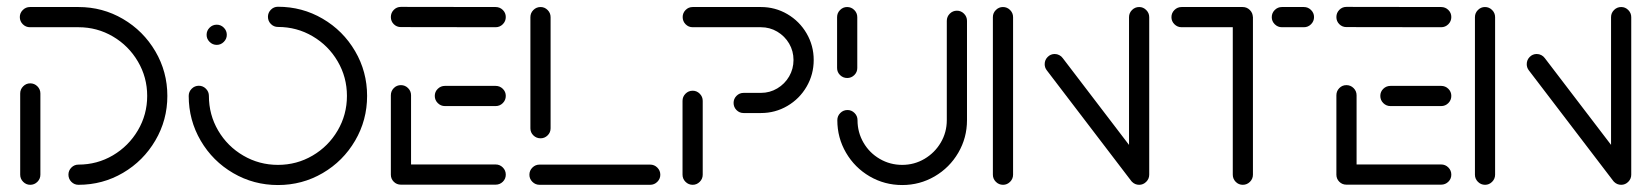

<svg xmlns="http://www.w3.org/2000/svg" viewBox="-20 -539 4816 560"><path d="M68.1 -295.9Q80.4 -295.9 89.1 -287.2Q97.8 -278.5 97.8 -266.3V-29.6Q97.8 -17.4 89.1 -8.7Q80.4 0 68.1 0Q56.3 0 47.6 -8.7Q38.9 -17.4 38.9 -29.6V-266.3Q38.9 -278.5 47.6 -287.2Q56.3 -295.9 68.1 -295.9ZM179.6 -29.6Q179.6 -41.5 188.1 -50.2Q196.7 -58.9 208.9 -58.9Q263.3 -58.9 309.3 -85.9Q355.2 -113 382.2 -158.9Q409.3 -204.8 409.3 -259.3Q409.3 -313.7 382.2 -359.6Q355.2 -405.6 309.3 -432.6Q263.3 -459.6 208.9 -459.6H67.4Q55.2 -459.6 46.5 -468.3Q37.8 -477 37.8 -489.3Q37.8 -501.1 46.5 -509.8Q55.2 -518.5 67.4 -518.5H208.9Q279.3 -518.5 338.7 -483.7Q398.1 -448.9 433.1 -389.3Q468.1 -329.6 468.1 -259.3Q468.1 -188.9 433.1 -129.3Q398.1 -69.6 338.7 -34.8Q279.3 0 208.9 0Q196.7 0 188.1 -8.7Q179.6 -17.4 179.6 -29.6Z M582.6 -437.4Q582.6 -449.6 591.3 -458.3Q600 -467 612.2 -467Q624.1 -467 632.8 -458.3Q641.5 -449.6 641.5 -437.4Q641.5 -425.6 632.8 -416.9Q624.1 -408.1 612.2 -408.1Q600 -408.1 591.3 -416.9Q582.6 -425.6 582.6 -437.4ZM761.5 -490Q761.5 -501.9 770 -510.6Q778.5 -519.3 790.7 -519.3Q861.5 -519.3 921.1 -484.4Q980.7 -449.6 1015.7 -389.8Q1050.7 -330 1050.7 -259.3Q1050.7 -188.5 1015.7 -128.7Q980.7 -68.9 921.1 -34.1Q861.5 0.7 790.7 0.7Q720 0.7 660.2 -34.1Q600.4 -68.9 565.4 -128.7Q530.4 -188.5 530.4 -259.3Q530.4 -271.5 539.1 -280.2Q547.8 -288.9 560 -288.9Q571.9 -288.9 580.6 -280.2Q589.3 -271.5 589.3 -259.3Q589.3 -204.4 616.3 -158.3Q643.3 -112.2 689.6 -85.2Q735.9 -58.1 790.7 -58.1Q845.6 -58.1 891.7 -85.2Q937.8 -112.2 964.8 -158.3Q991.9 -204.4 991.9 -259.3Q991.9 -314.1 964.8 -360.2Q937.8 -406.3 891.7 -433.3Q845.6 -460.4 790.7 -460.4Q778.5 -460.4 770 -469.1Q761.5 -477.8 761.5 -490Z M1120 -28.9V-261.1Q1120 -273.3 1128.5 -282Q1137 -290.7 1149.3 -290.7Q1161.5 -290.7 1170.2 -282Q1178.9 -273.3 1178.9 -261.1V-28.9ZM1455.2 -29.6Q1455.2 -17.4 1446.5 -8.9Q1437.8 -0.4 1425.6 -0.4H1149.3Q1137 -0.4 1128.5 -8.9Q1120 -17.4 1120 -29.6Q1120 -41.9 1128.5 -50.6Q1137 -59.3 1149.3 -59.3H1425.6Q1437.8 -59.3 1446.5 -50.6Q1455.2 -41.9 1455.2 -29.6ZM1248.1 -259.3Q1248.1 -271.5 1256.9 -280Q1265.6 -288.5 1277.8 -288.5H1425.6Q1437.8 -288.5 1446.5 -280Q1455.2 -271.5 1455.2 -259.3Q1455.2 -247 1446.5 -238.3Q1437.8 -229.6 1425.6 -229.6H1277.8Q1265.6 -229.6 1256.9 -238.3Q1248.1 -247 1248.1 -259.3ZM1120 -489.3Q1120 -501.5 1128.5 -510.2Q1137 -518.9 1149.3 -518.9L1425.6 -518.5Q1437.8 -518.5 1446.5 -510Q1455.2 -501.5 1455.2 -489.3Q1455.2 -477 1446.5 -468.3Q1437.8 -459.6 1425.6 -459.6L1149.3 -460Q1137 -460 1128.5 -468.5Q1120 -477 1120 -489.3Z M1905.9 -29.3Q1905.9 -17.4 1897.2 -8.7Q1888.5 0 1876.3 0H1553.7Q1541.5 0 1532.8 -8.7Q1524.1 -17.4 1524.1 -29.3Q1524.1 -41.5 1532.8 -50.2Q1541.5 -58.9 1553.7 -58.9H1876.3Q1888.5 -58.9 1897.2 -50.2Q1905.9 -41.5 1905.9 -29.3ZM1556.7 -135.6Q1544.4 -135.6 1535.7 -144.1Q1527 -152.6 1527 -164.8V-488.9Q1527 -501.1 1535.7 -509.8Q1544.4 -518.5 1556.7 -518.5Q1568.5 -518.5 1577.2 -509.8Q1585.9 -501.1 1585.9 -488.9V-164.8Q1585.9 -152.6 1577.2 -144.1Q1568.5 -135.6 1556.7 -135.6Z M2000.4 0Q1988.1 0 1979.4 -8.7Q1970.7 -17.4 1970.7 -29.6V-244.8Q1970.7 -257 1979.4 -265.7Q1988.1 -274.4 2000.4 -274.4Q2012.2 -274.4 2020.9 -265.7Q2029.6 -257 2029.6 -244.8V-29.6Q2029.6 -17.4 2020.9 -8.7Q2012.2 0 2000.4 0ZM2119.6 -238.9Q2119.6 -250.7 2128.1 -259.4Q2136.7 -268.1 2148.9 -268.1H2199.3Q2225.2 -268.1 2247 -281.1Q2268.9 -294.1 2281.7 -316.1Q2294.4 -338.1 2294.4 -364.1Q2294.4 -390 2281.7 -411.9Q2268.9 -433.7 2247 -446.7Q2225.2 -459.6 2199.3 -459.6H2000.4Q1988.1 -459.6 1979.6 -468.3Q1971.1 -477 1971.1 -489.3Q1971.1 -501.1 1979.6 -509.8Q1988.1 -518.5 2000.4 -518.5H2199.3Q2241.1 -518.5 2276.5 -497.8Q2311.9 -477 2332.6 -441.5Q2353.3 -405.9 2353.3 -364.1Q2353.3 -321.9 2332.6 -286.3Q2311.9 -250.7 2276.5 -230Q2241.1 -209.3 2199.3 -209.3H2148.9Q2136.7 -209.3 2128.1 -218Q2119.6 -226.7 2119.6 -238.9Z M2451.1 -311.5Q2438.9 -311.5 2430.2 -320Q2421.5 -328.5 2421.5 -340.7V-488.9Q2421.5 -501.1 2430.2 -509.8Q2438.9 -518.5 2450.7 -518.5Q2463 -518.5 2471.7 -509.8Q2480.4 -501.1 2480.4 -488.9V-340.7Q2480.4 -328.5 2471.7 -320Q2463 -311.5 2451.1 -311.5ZM2771.1 -507.8Q2783 -507.8 2791.7 -499.1Q2800.4 -490.4 2800.4 -478.1V-188.5Q2800.4 -137 2775 -93.5Q2749.6 -50 2706.1 -24.6Q2662.6 0.7 2611.5 0.7Q2560 0.7 2516.5 -24.6Q2473 -50 2447.6 -93.5Q2422.2 -137 2422.2 -188.5Q2422.2 -200.7 2430.9 -209.4Q2439.6 -218.1 2451.9 -218.1Q2463.7 -218.1 2472.4 -209.4Q2481.1 -200.7 2481.1 -188.5Q2481.1 -153 2498.5 -123Q2515.9 -93 2545.9 -75.6Q2575.9 -58.1 2611.5 -58.1Q2646.7 -58.1 2676.5 -75.7Q2706.3 -93.3 2723.9 -123.1Q2741.5 -153 2741.5 -188.5V-478.1Q2741.5 -490.4 2750.2 -499.1Q2758.9 -507.8 2771.1 -507.8Z M2905.6 0Q2893.3 0 2884.6 -8.7Q2875.9 -17.4 2875.9 -29.6V-488.9Q2875.9 -501.1 2884.6 -509.8Q2893.3 -518.5 2905.2 -518.5Q2917.4 -518.5 2926.1 -509.8Q2934.8 -501.1 2934.8 -488.9V-29.6Q2934.8 -17.4 2926.1 -8.7Q2917.4 0 2905.6 0ZM3027 -351.9Q3027 -364.1 3035.6 -372.8Q3044.1 -381.5 3056.3 -381.5Q3063.3 -381.5 3069.4 -378.3Q3075.6 -375.2 3079.6 -369.6L3327 -45.6L3280.4 -10L3033 -334.1Q3027 -341.9 3027 -351.9ZM3302.6 0Q3290.4 0 3281.7 -8.7Q3273 -17.4 3273 -29.6V-488.9Q3273 -501.1 3281.7 -509.8Q3290.4 -518.5 3302.6 -518.5Q3314.4 -518.5 3323.1 -509.8Q3331.9 -501.1 3331.9 -488.9V-29.6Q3331.9 -17.4 3323.1 -8.7Q3314.4 0 3302.6 0Z M3634.4 -490.4V-29.6Q3634.4 -17.4 3625.7 -8.7Q3617 0 3604.8 0Q3592.6 0 3584.1 -8.7Q3575.6 -17.4 3575.6 -29.6V-490.4ZM3396.7 -488.9Q3396.7 -501.1 3405.4 -509.8Q3414.1 -518.5 3426.3 -518.5H3604.4Q3616.7 -518.5 3625.4 -509.8Q3634.1 -501.1 3634.1 -488.9Q3634.1 -477 3625.4 -468.3Q3616.7 -459.6 3604.4 -459.6H3426.3Q3414.1 -459.6 3405.4 -468.3Q3396.7 -477 3396.7 -488.9ZM3689.3 -488.9Q3689.3 -501.1 3698 -509.8Q3706.7 -518.5 3718.9 -518.5H3783Q3795.2 -518.5 3803.9 -509.8Q3812.6 -501.1 3812.6 -489.3Q3812.6 -477 3803.9 -468.3Q3795.2 -459.6 3783 -459.6H3718.9Q3706.7 -459.6 3698 -468.3Q3689.3 -477 3689.3 -488.9Z M3877.8 -28.9V-261.1Q3877.8 -273.3 3886.3 -282Q3894.8 -290.7 3907 -290.7Q3919.3 -290.7 3928 -282Q3936.7 -273.3 3936.7 -261.1V-28.9ZM4213 -29.6Q4213 -17.4 4204.3 -8.9Q4195.6 -0.4 4183.3 -0.4H3907Q3894.8 -0.4 3886.3 -8.9Q3877.8 -17.4 3877.8 -29.6Q3877.8 -41.9 3886.3 -50.6Q3894.8 -59.3 3907 -59.3H4183.3Q4195.6 -59.3 4204.3 -50.6Q4213 -41.9 4213 -29.6ZM4005.9 -259.3Q4005.9 -271.5 4014.6 -280Q4023.3 -288.5 4035.6 -288.5H4183.3Q4195.6 -288.5 4204.3 -280Q4213 -271.5 4213 -259.3Q4213 -247 4204.3 -238.3Q4195.6 -229.6 4183.3 -229.6H4035.6Q4023.3 -229.6 4014.6 -238.3Q4005.9 -247 4005.9 -259.3ZM3877.8 -489.3Q3877.8 -501.5 3886.3 -510.2Q3894.8 -518.9 3907 -518.9L4183.3 -518.5Q4195.6 -518.5 4204.3 -510Q4213 -501.5 4213 -489.3Q4213 -477 4204.3 -468.3Q4195.6 -459.6 4183.3 -459.6L3907 -460Q3894.8 -460 3886.3 -468.5Q3877.8 -477 3877.8 -489.3Z M4311.5 0Q4299.3 0 4290.6 -8.7Q4281.9 -17.4 4281.9 -29.6V-488.9Q4281.9 -501.1 4290.6 -509.8Q4299.3 -518.5 4311.1 -518.5Q4323.3 -518.5 4332 -509.8Q4340.7 -501.1 4340.7 -488.9V-29.6Q4340.7 -17.4 4332 -8.7Q4323.3 0 4311.5 0ZM4433 -351.9Q4433 -364.1 4441.5 -372.8Q4450 -381.5 4462.2 -381.5Q4469.3 -381.5 4475.4 -378.3Q4481.5 -375.2 4485.6 -369.6L4733 -45.6L4686.3 -10L4438.9 -334.1Q4433 -341.9 4433 -351.9ZM4708.5 0Q4696.3 0 4687.6 -8.7Q4678.9 -17.4 4678.9 -29.6V-488.9Q4678.9 -501.1 4687.6 -509.8Q4696.3 -518.5 4708.5 -518.5Q4720.4 -518.5 4729.1 -509.8Q4737.8 -501.1 4737.8 -488.9V-29.6Q4737.8 -17.4 4729.1 -8.7Q4720.4 0 4708.5 0Z"/></svg>

Font: 26F Galaxy Sans Medium
Style: Regular
Weight: 500
Designer: C₂₉H₂₅N₃O₅
Version: Version 1.100